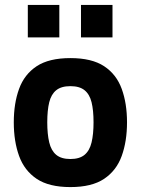

<svg xmlns="http://www.w3.org/2000/svg" viewBox="-20 -748 572 780"><path d="M266 12Q179 12 129 -21.5Q79 -55 57.5 -114.5Q36 -174 36 -251Q36 -328 57.5 -387Q79 -446 129 -479Q179 -512 266 -512Q353 -512 403 -479Q453 -446 474.5 -387Q496 -328 496 -251Q496 -174 474.5 -114.5Q453 -55 403 -21.5Q353 12 266 12ZM266 -102Q303 -102 323.5 -119Q344 -136 352 -169.5Q360 -203 360 -251Q360 -300 352 -332.5Q344 -365 323.5 -381.5Q303 -398 266 -398Q229 -398 208.5 -381.5Q188 -365 180 -332.5Q172 -300 172 -251Q172 -203 180 -169.5Q188 -136 208.5 -119Q229 -102 266 -102ZM309 -596V-728H437V-596ZM93 -596V-728H221V-596Z"/></svg>

Font: Titillium Web SemiBold
Style: Regular
Weight: 600
Designer: Mohamed Gaber, Accademia di Belle Arti di Urbino
Foundry: Kief Type Foundry, Accademia di Belle Arti di Urbino
Version: Version 3.000; ttfautohint (v1.8.4)